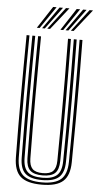

<svg xmlns="http://www.w3.org/2000/svg" viewBox="-63 -1004 541 1049"><g transform="rotate(5 207.0 -479.5)"><path d="M207.2 6.8Q126 6.8 90.4 -24.9Q54.8 -56.5 53.8 -129.2Q52.8 -211.2 52.2 -294.6Q51.8 -378 51.9 -462Q52 -546 52.5 -630.6Q53 -715.2 53.8 -800H69.5Q68.8 -720 68.1 -637.1Q67.5 -554.2 67.5 -469.8Q67.5 -385.2 68 -299.9Q68.5 -214.5 69.5 -129.5Q70.5 -62.5 102.9 -34.1Q135.2 -5.8 207.2 -5.8Q278.8 -5.8 311.1 -34.1Q343.5 -62.5 344.5 -129.5Q345.5 -212.2 346 -295.8Q346.5 -379.2 346.5 -463.1Q346.5 -547 345.9 -631.4Q345.2 -715.8 344.5 -800H360.2Q361.5 -687.5 362 -576.2Q362.5 -465 362.1 -353.5Q361.8 -242 360.2 -129.2Q359.2 -56.5 323.6 -24.9Q288 6.8 207.2 6.8ZM207.2 -18.5Q142.8 -18.5 114.5 -44.4Q86.2 -70.2 85.5 -129.8Q84.5 -213.2 84 -296.8Q83.5 -380.2 83.5 -464Q83.5 -547.8 84.1 -631.6Q84.8 -715.5 85.5 -800H101.2Q100.5 -719.2 99.9 -636.1Q99.2 -553 99.2 -468.6Q99.2 -384.2 99.8 -299.4Q100.2 -214.5 101.2 -129.8Q102 -76.5 126.8 -53.9Q151.5 -31.2 207.2 -31.2Q262.5 -31.2 287.2 -53.9Q312 -76.5 312.8 -129.8Q314 -212.5 314.4 -296Q314.8 -379.5 314.8 -463.4Q314.8 -547.2 314.1 -631.4Q313.5 -715.5 312.8 -800H328.5Q329.2 -715.5 329.9 -632Q330.5 -548.5 330.5 -465Q330.5 -381.5 330.1 -297.9Q329.8 -214.2 328.5 -129.8Q327.8 -70.2 299.5 -44.4Q271.2 -18.5 207.2 -18.5ZM207.2 -44Q160 -44 138.9 -63.9Q117.8 -83.8 117 -130Q115.5 -241.8 115.1 -353Q114.8 -464.2 115.4 -575.9Q116 -687.5 117 -800H133Q132.2 -719.8 131.6 -636.6Q131 -553.5 131 -469Q131 -384.5 131.5 -299.5Q132 -214.5 133 -130.2Q133.5 -91.8 150.4 -74.1Q167.2 -56.5 207.2 -56.5Q247 -56.5 263.8 -74.1Q280.5 -91.8 281 -130.2Q282.5 -241.8 282.9 -352.9Q283.2 -464 282.8 -575.8Q282.2 -687.5 281 -800H296.8Q297.8 -715.5 298.4 -631.9Q299 -548.2 299 -464.9Q299 -381.5 298.5 -298Q298 -214.5 296.8 -130Q296.2 -83.2 275.1 -63.6Q254 -44 207.2 -44ZM106 -845 185 -966H203.8L121.2 -845ZM134.8 -845 220.2 -966H239L149.8 -845ZM163.2 -845 255.5 -966H274.2L178.5 -845ZM235.2 -845 314.2 -966H333L250.5 -845ZM263.8 -845 349.5 -966H368.2L279 -845ZM292.5 -845 384.8 -966H403.5L307.8 -845Z"/></g></svg>

Font: Big Shoulders Inline Text Thin
Style: Regular
Weight: 400
Version: Version 2.002